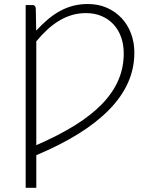

<svg xmlns="http://www.w3.org/2000/svg" viewBox="-20 -734 726 931"><path d="M631.5 -479Q631.5 -401.5 600.5 -332.5Q569.5 -263.5 509 -201.8Q448.5 -140 360 -85Q271.5 -30 156 18.5V176.5H104.5V-709.5H139.5Q145 -709.5 149 -705Q153 -700.5 153.5 -692L155.5 -585.5Q184.5 -617 213.2 -641Q242 -665 272 -681.2Q302 -697.5 335 -706Q368 -714.5 406 -714.5Q457.5 -714.5 499 -696Q540.5 -677.5 570 -645.8Q599.5 -614 615.5 -571Q631.5 -528 631.5 -479ZM156 -30Q262 -76 341.5 -125.2Q421 -174.5 474 -229Q527 -283.5 553.5 -344.5Q580 -405.5 580 -474.5Q580 -518.5 567 -554.5Q554 -590.5 530 -616.2Q506 -642 472.2 -656.2Q438.5 -670.5 397 -670.5Q360.5 -670.5 328 -660.8Q295.5 -651 265.8 -633Q236 -615 208.8 -589.8Q181.5 -564.5 156 -533.5Z"/></svg>

Font: Lato Light
Style: Regular
Weight: 300
Designer: Lukasz Dziedzic
Foundry: tyPoland Lukasz Dziedzic
Version: Version 2.007; 2014-02-27